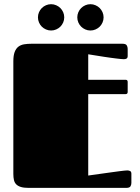

<svg xmlns="http://www.w3.org/2000/svg" viewBox="-20 -914 679 934"><path d="M409.2 -456.1V-60.1Q456.5 -66.9 496.1 -72.3Q512.7 -74.7 529.5 -76.9Q546.4 -79.1 560.5 -81.1Q574.7 -83 585 -84Q595.2 -85 599.1 -85Q607.4 -85 613.3 -81.8Q619.1 -78.6 619.1 -68.8V-23.9Q619.1 -15.1 614.7 -7.6Q610.4 0 593.8 0H119.1Q96.2 0 81.8 -4.4Q67.4 -8.8 59.1 -17.1Q50.8 -25.4 47.9 -38.1Q44.9 -50.8 44.9 -67.9V-616.2Q44.9 -644 51.3 -660.9Q57.6 -677.7 69.3 -686.8Q81.1 -695.8 97.4 -698.5Q113.8 -701.2 133.8 -701.2H575.2Q591.8 -701.2 596.4 -693.6Q601.1 -686 601.1 -676.8V-642.1Q601.1 -632.3 595.9 -629.2Q590.8 -626 582.5 -626Q577.6 -626 567.6 -627Q557.6 -627.9 544.4 -629.6Q531.2 -631.3 516.1 -633.3Q501 -635.3 485.8 -637.7Q450.7 -643.1 409.2 -649.9V-525.9H590.8Q601.1 -525.9 601.1 -515.6V-466.8Q601.1 -456.1 590.8 -456.1ZM164.6 -829.6Q164.6 -842.8 169.7 -854.5Q174.8 -866.2 183.3 -874.8Q191.9 -883.3 203.6 -888.4Q215.3 -893.6 228.5 -893.6Q241.7 -893.6 253.4 -888.4Q265.1 -883.3 273.7 -874.8Q282.2 -866.2 287.4 -854.5Q292.5 -842.8 292.5 -829.6Q292.5 -816.4 287.4 -804.7Q282.2 -793 273.7 -784.4Q265.1 -775.9 253.4 -770.8Q241.7 -765.6 228.5 -765.6Q215.3 -765.6 203.6 -770.8Q191.9 -775.9 183.3 -784.4Q174.8 -793 169.7 -804.7Q164.6 -816.4 164.6 -829.6ZM356 -829.6Q356 -842.8 361.1 -854.5Q366.2 -866.2 374.8 -874.8Q383.3 -883.3 395 -888.4Q406.7 -893.6 419.9 -893.6Q433.1 -893.6 444.8 -888.4Q456.5 -883.3 465.1 -874.8Q473.6 -866.2 478.8 -854.5Q483.9 -842.8 483.9 -829.6Q483.9 -816.4 478.8 -804.7Q473.6 -793 465.1 -784.4Q456.5 -775.9 444.8 -770.8Q433.1 -765.6 419.9 -765.6Q406.7 -765.6 395 -770.8Q383.3 -775.9 374.8 -784.4Q366.2 -793 361.1 -804.7Q356 -816.4 356 -829.6Z"/></svg>

Font: Fascinate Cyrillic
Style: Regular
Weight: 900
Designer: Denis Ignatov
Foundry: Astigmatic (AOETI)
Version: Version 1.00 November 30, 2018, initial release